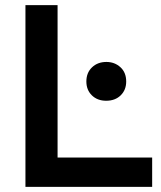

<svg xmlns="http://www.w3.org/2000/svg" viewBox="-20 -727 627 747"><path d="M79 0V-707H204V-114H572V0ZM393 -335Q359 -335 337.5 -356Q316 -377 316 -410Q316 -444 338 -465Q360 -486 394 -486Q426 -486 448.5 -465.5Q471 -445 471 -410Q471 -377 449.5 -356Q428 -335 393 -335Z"/></svg>

Font: Onest SemiBold
Style: Regular
Weight: 600
Designer: Dmitri Voloshin, Andrey Kudryavtsev
Foundry: Dmitri Voloshin, Andrey Kudryavtsev
Version: Version 1.000;gftools[0.9.33]